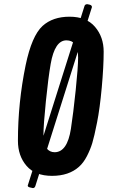

<svg xmlns="http://www.w3.org/2000/svg" viewBox="-20 -850 551 936"><path d="M428.2 -815.4 152.3 57.1Q148.9 66.9 140.1 66.9L125 63.5Q115.2 61 115.2 54.7L392.1 -821.3Q395 -829.6 405.8 -829.6L417.5 -827.1Q428.2 -824.2 428.2 -815.4ZM67.4 -163.6Q67.4 -350.1 105 -532.2Q134.8 -675.3 187.5 -723.6Q237.3 -768.6 319.1 -768.6Q400.9 -768.6 443.1 -719.2Q485.4 -669.9 485.4 -597.9Q485.4 -525.9 476.1 -423.6Q466.8 -321.3 453.1 -252.7Q439.5 -184.1 429.9 -152.6Q420.4 -121.1 403.8 -88.9Q387.2 -56.6 365.2 -37.1Q315.9 7.3 233.6 7.3Q151.4 7.3 109.4 -41.5Q67.4 -90.3 67.4 -163.6ZM246.1 -107.9Q308.1 -107.9 325.7 -222.2Q337.4 -297.9 349.1 -410.6Q360.8 -523.4 360.8 -569.3Q360.8 -615.2 345.9 -634.3Q331.1 -653.3 303.7 -653.3Q247.1 -653.3 227.1 -538.6Q215.3 -471.2 203.6 -355.7Q191.9 -240.2 191.9 -192.9Q191.9 -145.5 207.3 -126.7Q222.7 -107.9 246.1 -107.9Z"/></svg>

Font: Contrail One
Style: Regular
Weight: 400
Designer: Riccardo De Franceschi
Foundry: Sorkin Type Co.
Version: Version 1.003